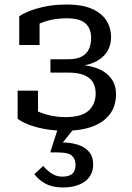

<svg xmlns="http://www.w3.org/2000/svg" viewBox="-20 -567 583 849"><path d="M312 -5 246 78 244 63Q290 62 323 72.5Q356 83 374 104.5Q392 126 392 160Q392 187 381 206.5Q370 226 351 238.5Q332 251 308 256.5Q284 262 258 262Q212 262 181 245Q150 228 132 203L171 167Q180 177 192 188Q204 199 220 206.5Q236 214 257 214Q285 214 299.5 201.5Q314 189 314 162Q314 136 298 121.5Q282 107 235 107H202L238 -5ZM269 -49Q340 -49 371.5 -77.5Q403 -106 403 -154Q403 -184 390 -204.5Q377 -225 350 -235.5Q323 -246 281 -246H203V-305H280Q318 -305 340.5 -316.5Q363 -328 373 -349.5Q383 -371 383 -399Q383 -441 358 -463.5Q333 -486 276 -486Q239 -486 208 -479.5Q177 -473 152.5 -461.5Q128 -450 108 -432Q107 -442 109.5 -449.5Q112 -457 118.5 -462.5Q125 -468 134.5 -471.5Q144 -475 155 -477V-368H65V-495Q82 -507 111 -518.5Q140 -530 181.5 -538.5Q223 -547 278 -547Q341 -547 384 -529Q427 -511 449 -478.5Q471 -446 471 -402Q471 -364 451 -335Q431 -306 394 -290Q357 -274 305 -274L329 -296V-259L308 -281Q349 -281 383 -273Q417 -265 441.5 -248.5Q466 -232 479.5 -208Q493 -184 493 -151Q493 -99 466.5 -63Q440 -27 390 -8Q340 11 269 11Q216 11 173 2.5Q130 -6 100.5 -18.5Q71 -31 58 -42V-166H148V-53Q137 -55 127.5 -59.5Q118 -64 111 -71Q104 -78 101.5 -87.5Q99 -97 101 -109Q112 -92 138.5 -78.5Q165 -65 200 -57Q235 -49 269 -49Z"/></svg>

Font: Roboto Serif
Style: Regular
Weight: 400
Designer: Greg Gazdowicz
Foundry: Commercial Type
Version: Version 1.008